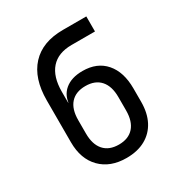

<svg xmlns="http://www.w3.org/2000/svg" viewBox="-172 -858 944 995"><g transform="rotate(-30 300.0 -360.0)"><path d="M300 10Q203 10 146.5 -47.5Q90 -105 90 -205V-455Q90 -587 156 -658.5Q222 -730 345 -730H485V-640H345Q264 -640 222 -592.5Q180 -545 180 -455V-390H194L180 -370Q181 -429 220 -462Q259 -495 326 -495Q413 -495 461.5 -439Q510 -383 510 -285V-205Q510 -138 485 -90Q460 -42 413 -16Q366 10 300 10ZM300 -70Q358 -70 389 -105Q420 -140 420 -205V-285Q420 -350 389 -385Q358 -420 300 -420Q242 -420 211 -385.5Q180 -351 180 -285V-205Q180 -140 211 -105Q242 -70 300 -70Z"/></g></svg>

Font: JetBrains Mono Zero
Style: Regular-Zero
Weight: 400
Designer: Philipp Nurullin, Konstantin Bulenkov
Foundry: JetBrains
Version: Version 2.211